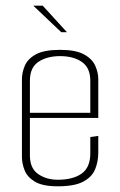

<svg xmlns="http://www.w3.org/2000/svg" viewBox="-20 -650 422 674"><path d="M183 4Q130 4 103 -12Q76 -28 66.5 -52Q57 -76 57 -99V-372Q57 -395 67 -419Q77 -443 105.5 -459Q134 -475 191 -475Q246 -475 275 -459Q304 -443 314.5 -419Q325 -395 325 -372V-236H85V-104Q85 -59 114 -39Q143 -19 183 -19Q236 -19 266.5 -40.5Q297 -62 297 -112V-169L325 -173V-114Q325 -83 314 -56Q303 -29 272.5 -12.5Q242 4 183 4ZM85 -367V-254H297V-367Q297 -412 267.5 -432.5Q238 -453 191 -453Q145 -453 115 -433Q85 -413 85 -367ZM195 -537 97 -630H130L215 -537Z"/></svg>

Font: Smooch Sans ExtraLight
Style: Regular
Weight: 200
Designer: Robert E. Leuschke
Foundry: Robert E. Leuschke
Version: Version 1.010; ttfautohint (v1.8.3)